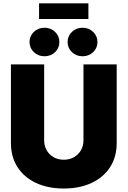

<svg xmlns="http://www.w3.org/2000/svg" viewBox="-20 -1110 758 1140"><path d="M358.4 9.3Q264.6 9.3 194.1 -23.7Q123.5 -56.6 84.2 -117.4Q44.9 -178.2 44.9 -261.2V-727.5H242.2V-277.8Q242.2 -243.7 257.3 -217.5Q272.5 -191.4 298.6 -176.5Q324.7 -161.6 358.9 -161.6Q392.6 -161.6 418.9 -176.5Q445.3 -191.4 460.4 -217.5Q475.6 -243.7 475.6 -277.8V-727.5H672.9V-261.2Q672.9 -178.2 633.5 -117.4Q594.2 -56.6 523.4 -23.7Q452.6 9.3 358.4 9.3ZM470.2 -775.9Q432.6 -775.9 407 -800.5Q381.3 -825.2 381.3 -860.4Q381.3 -896 407 -920.7Q432.6 -945.3 470.2 -945.3Q507.3 -945.3 533 -920.7Q558.6 -896 558.6 -860.4Q558.6 -824.7 533 -800.3Q507.3 -775.9 470.2 -775.9ZM243.7 -775.9Q206.5 -775.9 180.9 -800.5Q155.3 -825.2 155.3 -860.4Q155.3 -896 180.9 -920.7Q206.5 -945.3 243.7 -945.3Q281.2 -945.3 306.9 -920.7Q332.5 -896 332.5 -860.4Q332.5 -824.7 306.9 -800.3Q281.2 -775.9 243.7 -775.9ZM504.9 -1090.3V-997.1H211.9V-1090.3Z"/></svg>

Font: Inter 18pt Black
Style: Regular
Weight: 900
Designer: Rasmus Andersson
Foundry: rsms
Version: Version 4.001;git-66647c0bb